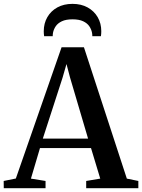

<svg xmlns="http://www.w3.org/2000/svg" viewBox="-42 -998 754 1018"><path d="M42 -51.5 284.5 -747.5H403L630.5 -51L691.5 -38.5V0H415V-38.5L489.5 -51L440.5 -213H170L122 -51L199.5 -38.5V0H-22L-22.5 -38.5ZM425 -263 329.5 -586.5 310.5 -658.5 289.5 -585.5 185 -263ZM342.5 -977.5Q388.5 -977.5 422.8 -958.5Q457 -939.5 476 -906.8Q495 -874 495 -832.5Q495 -825 494.5 -819Q494 -813 493 -806H447.5Q447.5 -810 447.2 -814.5Q447 -819 446 -824Q442.5 -842.5 431.5 -858.8Q420.5 -875 399 -885.2Q377.5 -895.5 342.5 -895.5Q307.5 -895.5 286 -885.2Q264.5 -875 253.5 -858.8Q242.5 -842.5 239 -824Q238 -819 237.8 -814.5Q237.5 -810 237.5 -806H192Q191 -813 190.5 -819Q190 -825 190 -832.5Q190 -874 209 -907Q228 -940 262.2 -958.8Q296.5 -977.5 342.5 -977.5Z"/></svg>

Font: Merriweather 72pt SemiBold
Style: Regular
Weight: 600
Version: Version 2.100